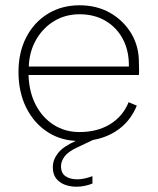

<svg xmlns="http://www.w3.org/2000/svg" viewBox="-20 -527 597 727"><path d="M325 -20 334 2 273 31Q238 47 224.5 65.5Q211 84 211 102Q211 129 228.5 140.5Q246 152 272 152Q298 152 330 140V168Q315 174 299.5 177Q284 180 270 180Q245 180 224.5 172Q204 164 192 148Q180 132 180 106Q180 78 199.5 53Q219 28 266 7ZM282 7Q213 7 161 -26.5Q109 -60 79.5 -119Q50 -178 50 -255Q50 -329 79.5 -386Q109 -443 161.5 -475Q214 -507 281 -507Q347 -507 397.5 -478Q448 -449 477.5 -399.5Q507 -350 506 -286Q506 -278 506.5 -266.5Q507 -255 506 -243H88Q90 -179 115 -130.5Q140 -82 183 -54.5Q226 -27 281 -27Q348 -27 396.5 -56.5Q445 -86 467 -140L498 -127Q472 -63 415.5 -28Q359 7 282 7ZM468 -275Q469 -333 446 -377.5Q423 -422 380.5 -447.5Q338 -473 281 -473Q228 -473 185.5 -447.5Q143 -422 117 -377Q91 -332 89 -275Z"/></svg>

Font: Albert Sans ExtraLight
Style: Regular
Weight: 250
Designer: Andreas Rasmussen
Foundry: a.Foundry
Version: Version 1.025